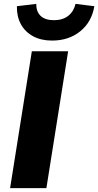

<svg xmlns="http://www.w3.org/2000/svg" viewBox="-20 -969 506 989"><path d="M32 0 144 -705H331L219 0ZM248 -760Q191 -760 150 -782.5Q109 -805 87.5 -844.5Q66 -884 67 -937L167 -949Q166 -910 189 -887.5Q212 -865 258 -865Q303 -865 331.5 -887.5Q360 -910 369 -949L466 -937Q452 -855 393 -807.5Q334 -760 248 -760Z"/></svg>

Font: Nunito Sans 10pt Black
Style: Italic
Weight: 900
Italic angle: -9°
Designer: Vernon Adams
Foundry: Vernon Adams
Version: Version 3.101;gftools[0.9.27]